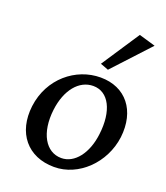

<svg xmlns="http://www.w3.org/2000/svg" viewBox="-146 -897 873 1007"><g transform="rotate(20 291.0 -393.5)"><path d="M274 9C409 9 531 -108 550 -258C568 -411 485 -516 344 -516C206 -516 77 -412 57 -252C38 -98 125 9 274 9ZM169 -272C183 -387 244 -461 323 -461C409 -461 456 -369 439 -234C426 -124 367 -48 293 -48C206 -48 153 -139 169 -272ZM320 -584 365 -567 552 -769 460 -796Z"/></g></svg>

Font: TPK Tissa Web Medium
Style: Italic
Weight: 500
Italic angle: -7°
Designer: Jacques Le Bailly, Suppakit Chalermlarp | Katatrad Co.,Ltd.
Foundry: Jacques Le Bailly, Cadson Demak Co.,Ltd.
Version: Version 5.000;Glyphs 3.1.2 (3151)